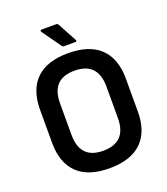

<svg xmlns="http://www.w3.org/2000/svg" viewBox="-152 -945 926 1062"><g transform="rotate(-20 310.5 -414.0)"><path d="M310 11Q185 11 121.5 -51Q58 -113 58 -230V-424Q58 -542 121.5 -604Q185 -666 310 -666Q435 -666 499 -604Q563 -542 563 -424V-230Q563 -113 499 -51Q435 11 310 11ZM310 -92Q447 -92 447 -235V-420Q447 -563 310 -563Q174 -563 174 -420V-235Q174 -92 310 -92ZM303 -710Q294 -710 290 -718L213 -826Q209 -831 210.5 -835Q212 -839 217 -839H304Q312 -839 316 -831L375 -722Q382 -710 369 -710Z"/></g></svg>

Font: Sofia Sans Semi Condensed
Style: Bold
Weight: 700
Designer: Botio Nikoltchev, Ani Petrova
Foundry: lettersoup
Version: Version 4.100; ttfautohint (v1.8.4.7-5d5b)